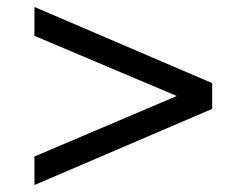

<svg xmlns="http://www.w3.org/2000/svg" viewBox="-20 -561 711 552"><path d="M79 -29V-111L493 -287V-283L79 -458V-541L590 -322V-248Z"/></svg>

Font: Nunito Sans 7pt SemiExpanded Medium
Style: Regular
Weight: 500
Width: 6
Designer: Vernon Adams
Foundry: Vernon Adams
Version: Version 3.101;gftools[0.9.27]